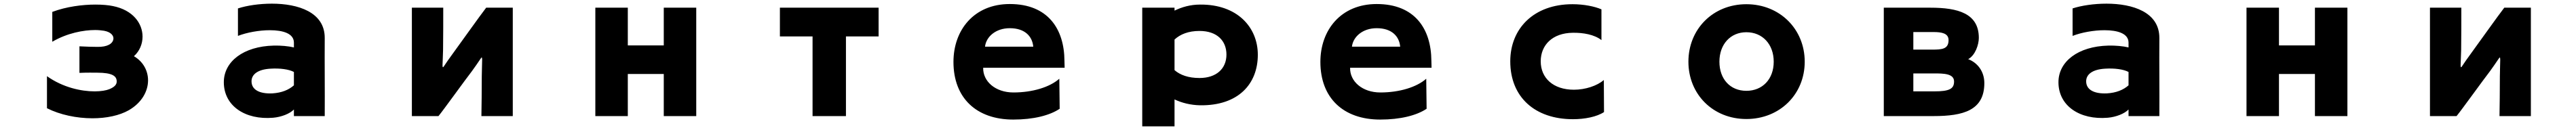

<svg xmlns="http://www.w3.org/2000/svg" viewBox="-20 -570 14040 710"><path d="M710 -263C741 -291 757 -330 757 -370C757 -441 706 -515 595 -537C571 -542 538 -545 500 -545C430 -545 342 -534 265 -505V-342C347 -390 436 -406 499 -406C517 -406 534 -404 547 -402C587 -395 601 -373 598 -356C594 -331 565 -313 511 -314C478 -314 460 -315 413 -317V-172C456 -174 491 -173 510 -173C593 -173 614 -154 616 -129C618 -109 605 -95 576 -83C559 -76 530 -71 496 -71C423 -71 323 -92 236 -154V21C307 57 398 76 484 76C560 76 631 61 682 32C753 -9 787 -72 787 -131C787 -184 760 -234 710 -263Z M1582 28V64H1750C1751 -81 1749 -221 1750 -362C1751 -504 1604 -550 1462 -550C1394 -550 1326 -540 1277 -524V-374C1326 -393 1393 -405 1451 -405C1523 -405 1582 -387 1582 -337V-311C1553 -318 1510 -322 1472 -321C1307 -317 1200 -234 1200 -121C1200 8 1316 86 1469 73C1514 69 1560 51 1582 28ZM1582 -177V-104C1554 -79 1515 -63 1464 -60C1394 -57 1351 -80 1351 -126C1351 -163 1384 -191 1455 -195C1505 -198 1554 -192 1582 -177Z M2604 64H2775V-528H2630C2598 -487 2481 -322 2445 -273C2429 -251 2414 -230 2401 -210C2395 -200 2392 -200 2392 -214C2392 -226 2395 -277 2395 -297C2396 -343 2396 -490 2396 -528H2225V64H2370C2398 30 2514 -132 2552 -181C2568 -203 2586 -229 2600 -250C2605 -258 2608 -260 2608 -243C2608 -226 2606 -175 2606 -153C2606 -107 2605 36 2604 64Z M3598 -166V64H3775V-528H3598V-322H3402V-528H3225V64H3402V-166Z M4591 64V-371H4769V-528H4231V-371H4409V64Z M5339 -200H5783C5783 -200 5782 -227 5782 -238C5781 -412 5692 -548 5484 -548C5288 -548 5177 -405 5177 -232C5177 -35 5302 83 5503 83C5612 83 5701 61 5756 24L5754 -140C5702 -94 5608 -65 5504 -65C5405 -65 5337 -126 5339 -200ZM5612 -315H5349C5355 -369 5407 -416 5484 -416C5567 -416 5607 -371 5612 -315Z M6836 -271C6836 -421 6724 -547 6521 -545C6468 -545 6421 -531 6382 -512V-528H6206V120H6382V-27C6422 -8 6470 4 6521 5C6729 8 6836 -111 6836 -271ZM6382 -187V-354C6413 -383 6458 -401 6518 -401C6615 -401 6665 -346 6665 -272C6665 -195 6610 -144 6518 -144C6458 -144 6413 -160 6382 -187Z M7339 -200H7783C7783 -200 7782 -227 7782 -238C7781 -412 7692 -548 7484 -548C7288 -548 7177 -405 7177 -232C7177 -35 7302 83 7503 83C7612 83 7701 61 7756 24L7754 -140C7702 -94 7608 -65 7504 -65C7405 -65 7337 -126 7339 -200ZM7612 -315H7349C7355 -369 7407 -416 7484 -416C7567 -416 7607 -371 7612 -315Z M8723 42 8722 -133C8685 -101 8621 -80 8559 -80C8446 -80 8378 -144 8378 -235C8378 -324 8442 -390 8553 -391C8610 -392 8671 -381 8709 -351V-519C8672 -535 8613 -547 8551 -547C8340 -547 8212 -414 8212 -235C8212 -39 8347 81 8554 81C8618 81 8684 68 8723 42Z M9817 -233C9817 -411 9681 -547 9499 -547C9317 -547 9183 -411 9183 -233C9183 -55 9317 80 9499 80C9681 80 9817 -55 9817 -233ZM9648 -233C9648 -138 9587 -74 9499 -74C9411 -74 9352 -138 9352 -233C9352 -328 9412 -394 9499 -394C9587 -394 9648 -328 9648 -233Z M10796 -116C10796 -179 10760 -227 10708 -247C10747 -268 10766 -327 10766 -363C10766 -497 10652 -528 10502 -528H10248V64H10519C10681 64 10796 33 10796 -116ZM10601 -351C10601 -302 10566 -299 10511 -299H10409V-395H10518C10562 -395 10601 -389 10601 -351ZM10631 -125C10631 -85 10606 -71 10523 -71H10409V-169H10522C10575 -169 10631 -168 10631 -125Z M11582 28V64H11750C11751 -81 11749 -221 11750 -362C11751 -504 11604 -550 11462 -550C11394 -550 11326 -540 11277 -524V-374C11326 -393 11393 -405 11451 -405C11523 -405 11582 -387 11582 -337V-311C11553 -318 11510 -322 11472 -321C11307 -317 11200 -234 11200 -121C11200 8 11316 86 11469 73C11514 69 11560 51 11582 28ZM11582 -177V-104C11554 -79 11515 -63 11464 -60C11394 -57 11351 -80 11351 -126C11351 -163 11384 -191 11455 -195C11505 -198 11554 -192 11582 -177Z M12598 -166V64H12775V-528H12598V-322H12402V-528H12225V64H12402V-166Z M13604 64H13775V-528H13630C13598 -487 13481 -322 13445 -273C13429 -251 13414 -230 13401 -210C13395 -200 13392 -200 13392 -214C13392 -226 13395 -277 13395 -297C13396 -343 13396 -490 13396 -528H13225V64H13370C13398 30 13514 -132 13552 -181C13568 -203 13586 -229 13600 -250C13605 -258 13608 -260 13608 -243C13608 -226 13606 -175 13606 -153C13606 -107 13605 36 13604 64Z"/></svg>

Font: LINE Seed JP_OTF ExtraBold
Style: Regular
Weight: 800
Designer: LY Corporation & Fontrix & Fontworks
Version: Version 1.013